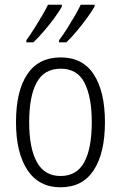

<svg xmlns="http://www.w3.org/2000/svg" viewBox="-20 -786 514 816"><path d="M426 -267Q426 -136 378.5 -63Q331 10 237 10Q145 10 96.5 -63.5Q48 -137 48 -267Q48 -399 96 -470.5Q144 -542 238 -542Q332 -542 379 -469Q426 -396 426 -267ZM104 -267Q104 -157 136.5 -97.5Q169 -38 237 -38Q306 -38 338 -96.5Q370 -155 370 -267Q370 -373 339.5 -433.5Q309 -494 238 -494Q168 -494 136 -435.5Q104 -377 104 -267ZM382 -758Q371 -739 350.5 -710.5Q330 -682 306 -653.5Q282 -625 262 -606H231V-615Q247 -636 265 -664.5Q283 -693 299 -720.5Q315 -748 323 -766H382ZM243 -758Q232 -738 211.5 -710Q191 -682 167 -654Q143 -626 122 -606H92V-615Q108 -637 126 -665.5Q144 -694 159.5 -720.5Q175 -747 184 -766H243Z"/></svg>

Font: Noto Sans Myanmar UI Condensed Light
Style: Regular
Weight: 300
Width: 3
Designer: Monotype Design Team
Foundry: Monotype Imaging Inc.
Version: Version 2.103; ttfautohint (v1.8.4.7-5d5b)